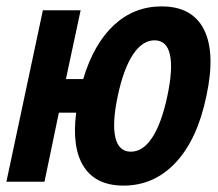

<svg xmlns="http://www.w3.org/2000/svg" viewBox="-61 -568 681 600"><path d="M-41 0 73 -536H191L145 -321H199Q232 -431 295 -489.5Q358 -548 444 -548Q540 -548 576.5 -475.5Q613 -403 584 -268Q556 -133 488.5 -60.5Q421 12 325 12Q239 12 201 -47Q163 -106 177 -216H123L78 0ZM348 -94Q386 -94 415 -138.5Q444 -183 462 -268Q480 -353 470 -397.5Q460 -442 422 -442Q384 -442 354.5 -397.5Q325 -353 307 -268Q289 -183 299.5 -138.5Q310 -94 348 -94Z"/></svg>

Font: Geist Mono
Style: Bold Italic
Weight: 700
Italic angle: -12°
Monospace: yes
Designer: Basement.studio, Andrés Briganti, Mateo Zaragoza
Foundry: Basement.studio, Vercel, Andrés Briganti, Guido Ferreyra, Mateo Zaragoza
Version: Version 1.500; ttfautohint (v1.8.4.7-5d5b)